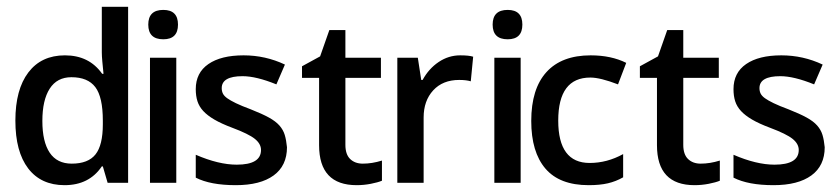

<svg xmlns="http://www.w3.org/2000/svg" viewBox="-20 -536 2458 562"><path d="M169 6Q100 6 62.5 -43Q25 -92 25 -183Q25 -274 63 -324Q101 -374 170 -374Q241 -374 279 -320H283Q281 -340 279.5 -356Q278 -372 278 -383V-516H355V-1H295L281 -49H278Q241 6 169 6ZM190 -57Q238 -57 259.5 -84Q281 -111 281 -172V-183Q281 -252 259 -281Q237 -310 189 -310Q147 -310 125.5 -276.5Q104 -243 104 -182Q104 -121 125.5 -89Q147 -57 190 -57Z M496 -1H419V-367H496ZM414 -464Q414 -507 458 -507Q501 -507 501 -464Q501 -421 458 -421Q414 -421 414 -464Z M820 -105Q820 -51 781 -22.5Q742 6 670 6Q596 6 553 -16V-83Q620 -54 673 -54Q744 -54 744 -97Q744 -115 726 -129.5Q708 -144 660 -162Q628 -174 607.5 -186Q587 -198 575 -211Q563 -224 558 -239.5Q553 -255 553 -275Q553 -323 590 -348.5Q627 -374 693 -374Q757 -374 814 -347L789 -289Q730 -313 690 -313Q629 -313 629 -278Q629 -269 632.5 -262Q636 -255 645 -248.5Q654 -242 670.5 -234Q687 -226 714 -216Q747 -203 767 -192Q787 -181 798 -168.5Q809 -156 813.5 -141Q818 -126 820 -105Z M1042 -57Q1069 -57 1098 -66V-7Q1086 -2 1065.5 2Q1045 6 1024 6Q914 6 914 -111V-308H864V-342L917 -371L944 -448H991V-367H1095V-308H991V-112Q991 -84 1005 -70.5Q1019 -57 1042 -57Z M1327 -374Q1353 -374 1365 -370L1358 -298Q1345 -302 1324 -302Q1276 -302 1248 -271.5Q1220 -241 1220 -192V-1H1143V-367H1203L1213 -302H1217Q1235 -335 1264 -354.5Q1293 -374 1327 -374Z M1504 -1H1427V-367H1504ZM1422 -464Q1422 -507 1466 -507Q1509 -507 1509 -464Q1509 -421 1466 -421Q1422 -421 1422 -464Z M1703 6Q1618 6 1576.5 -42.5Q1535 -91 1535 -182Q1535 -276 1579.5 -325Q1624 -374 1709 -374Q1769 -374 1813 -352L1789 -289Q1737 -309 1708 -309Q1614 -309 1614 -183Q1614 -59 1706 -59Q1757 -59 1804 -85V-17Q1783 -5 1759.5 0.5Q1736 6 1703 6Z M2031 -57Q2058 -57 2087 -66V-7Q2075 -2 2054.5 2Q2034 6 2013 6Q1903 6 1903 -111V-308H1853V-342L1906 -371L1933 -448H1980V-367H2084V-308H1980V-112Q1980 -84 1994 -70.5Q2008 -57 2031 -57Z M2394 -105Q2394 -51 2355 -22.5Q2316 6 2244 6Q2170 6 2127 -16V-83Q2194 -54 2247 -54Q2318 -54 2318 -97Q2318 -115 2300 -129.5Q2282 -144 2234 -162Q2202 -174 2181.5 -186Q2161 -198 2149 -211Q2137 -224 2132 -239.5Q2127 -255 2127 -275Q2127 -323 2164 -348.5Q2201 -374 2267 -374Q2331 -374 2388 -347L2363 -289Q2304 -313 2264 -313Q2203 -313 2203 -278Q2203 -269 2206.5 -262Q2210 -255 2219 -248.5Q2228 -242 2244.5 -234Q2261 -226 2288 -216Q2321 -203 2341 -192Q2361 -181 2372 -168.5Q2383 -156 2387.5 -141Q2392 -126 2394 -105Z"/></svg>

Font: Shorif Bongobondhu UNICODE
Style: Bold
Weight: 700
Designer: Shorif Uddin Shishir, Shorif art & Design, e-mail : shorifart@gmail.com, facebook : Shorif2001
Foundry: Lipighor Font Foundry
Version: Designed By Shorif Uddin Shishir | Build By Niladri